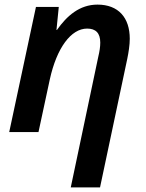

<svg xmlns="http://www.w3.org/2000/svg" viewBox="-20 -573 635 833"><path d="M406 -325 287 240H414L532 -317C538 -346 543 -378 543 -405C543 -496 494 -553 403 -553C325 -553 270 -504 227 -443H225L235 -543H136L20 0H147L196 -228C226 -365 288 -449 358 -449C395 -449 415 -430 415 -388C415 -370 412 -350 406 -325Z"/></svg>

Font: Noto Sans SemiBold
Style: Italic
Weight: 600
Italic angle: -12°
Designer: Monotype Design Team
Foundry: Monotype Imaging Inc.
Version: Version 2.013